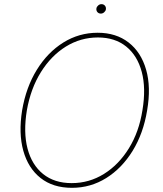

<svg xmlns="http://www.w3.org/2000/svg" viewBox="-20 -895 787 925"><path d="M688.9 -363.6Q670.8 -252.5 619 -168.3Q567.1 -84.2 491.7 -37.1Q416.2 9.9 326.7 9.9Q235.4 9.9 175.6 -37.3Q115.8 -84.5 92.3 -168.7Q68.9 -252.8 86.6 -363.6Q105.5 -474.8 157.5 -558.9Q209.5 -643.1 285.2 -690.2Q360.8 -737.2 450.3 -737.2Q539.4 -737.2 599.6 -690.3Q659.8 -643.5 683.9 -559.5Q708.1 -475.5 688.9 -363.6ZM666.2 -363.6Q683.9 -469.5 663 -548.3Q642 -627.1 587.9 -670.8Q533.7 -714.5 451.7 -714.5Q368.3 -714.5 297.2 -670.5Q226.2 -626.4 177 -547.4Q127.8 -468.4 109.4 -363.6Q92 -258.2 112.6 -179.3Q133.2 -100.5 187.7 -56.6Q242.2 -12.8 325.3 -12.8Q409.8 -12.8 481 -57.2Q552.2 -101.6 601 -180.6Q649.9 -259.6 666.2 -363.6ZM465.9 -829.5Q455.3 -829.5 449 -837Q442.8 -844.5 444.6 -855.1Q446 -862.6 453.1 -868.8Q460.2 -875 468.8 -875Q479.4 -875 485.6 -867.5Q491.8 -860.1 490.1 -849.4Q488.6 -841.6 481.5 -835.6Q474.4 -829.5 465.9 -829.5Z"/></svg>

Font: Inter UI Thin
Style: Italic
Weight: 100
Italic angle: -9.39999°
Designer: Rasmus Andersson
Foundry: rsms
Version: 3.2;8d6f07862